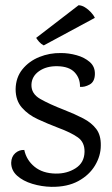

<svg xmlns="http://www.w3.org/2000/svg" viewBox="-20 -710 435 745"><path d="M217 -504.2Q246.7 -504.2 277.1 -495.8Q307.6 -487.4 328.3 -469.4Q349 -451.4 348.2 -422.3Q347.5 -392.6 327.7 -381.9Q308 -371.2 290.4 -373Q291.2 -406.1 269.7 -429.2Q248.2 -452.3 202.4 -453.1Q159.8 -453.9 131.3 -433.7Q102.8 -413.5 102 -380.8Q101.2 -346.1 136.2 -326.1Q171.2 -306 229.5 -283.4Q270.5 -267.4 302.7 -250.7Q335 -233.9 353.4 -209.7Q371.9 -185.4 371.1 -145.5Q371.1 -105.4 348.8 -68.1Q326.6 -30.8 284 -7.5Q241.3 15.8 179.5 15Q141.6 14.2 105.5 3.3Q69.3 -7.6 46.4 -28.2Q23.4 -48.8 23.4 -78.7Q24.2 -102.5 39.3 -115.8Q54.3 -129 74.2 -128.2Q82.6 -88.6 114.2 -62.9Q145.7 -37.3 195.8 -36.5Q239.6 -35.7 273.4 -57.2Q307.2 -78.7 308 -120.7Q308.8 -157.9 282.1 -176.9Q255.5 -195.8 204.7 -214.6Q164.9 -229.8 127.2 -247.2Q89.4 -264.5 65 -292.4Q40.6 -320.2 40.6 -364.1Q41.4 -409.5 67.1 -441.2Q92.8 -472.8 132.7 -488.9Q172.6 -505 217 -504.2ZM348 -640.7 149.7 -533.8Q138.8 -539.7 132 -547.5Q125.3 -555.4 120.3 -563L284.9 -689.7Q298 -689.1 310.2 -681.3Q322.5 -673.6 332.7 -662.6Q343 -651.7 348 -640.7Z"/></svg>

Font: Karma Variable Light
Style: Regular
Weight: 300
Designer: Joana Correia
Foundry: Indian Type Foundry
Version: Version 3.000